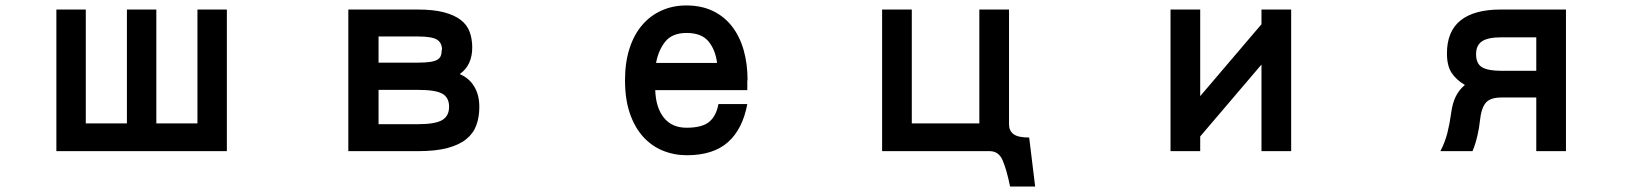

<svg xmlns="http://www.w3.org/2000/svg" viewBox="-20 -513 6040 705"><path d="M813 42H187V-478H295V-60H446V-478H554V-60H705V-478H813Z M1629 -121Q1629 -155 1604 -169Q1579 -183 1515 -183H1370V-57H1514Q1578 -57 1603.5 -72Q1629 -87 1629 -121ZM1603 -330Q1603 -356 1584.5 -367.5Q1566 -379 1515 -379H1370V-283H1514Q1541 -283 1558.5 -285.5Q1576 -288 1585.5 -293.5Q1595 -299 1598.5 -308Q1602 -317 1602 -330ZM1740 -121Q1740 -83 1729 -53Q1718 -23 1692 -2Q1666 19 1623 30.5Q1580 42 1515 42H1259V-478H1514Q1571 -478 1609.5 -468Q1648 -458 1671.5 -440Q1695 -422 1704.5 -396Q1714 -370 1714 -339Q1714 -273 1668 -241Q1703 -226 1721.5 -195Q1740 -164 1740 -121Z M2612 -282H2613Q2607 -330 2581.5 -361Q2556 -392 2501 -392Q2449 -392 2423.5 -361Q2398 -330 2389 -282ZM2724 -218V-182H2386Q2388 -118 2417.5 -81Q2447 -44 2501 -44Q2558 -44 2584 -65.5Q2610 -87 2618 -131H2724Q2707 -39 2653 9Q2599 57 2502 57Q2455 57 2413.5 40Q2372 23 2341 -11.5Q2310 -46 2292.5 -97.5Q2275 -149 2275 -218Q2275 -284 2291.5 -335Q2308 -386 2338 -421Q2368 -456 2409.5 -474.5Q2451 -493 2500 -493Q2555 -493 2597 -473Q2639 -453 2667.5 -416.5Q2696 -380 2710.5 -329.5Q2725 -279 2725 -218Z M3781 172H3689Q3676 109 3661.5 75.5Q3647 42 3614 42H3219V-478H3328V-60H3576V-478H3685V-56Q3685 -33 3701.5 -20.5Q3718 -8 3759 -8Z M4721 42H4612V-276L4387 -12V42H4278V-478H4387V-160L4612 -424V-478H4721Z M5621 -253V-376H5493Q5444 -376 5422 -361.5Q5400 -347 5400 -314Q5400 -279 5422 -266Q5444 -253 5493 -253ZM5730 42H5621V-155H5493Q5452 -155 5435.5 -135.5Q5419 -116 5414 -69Q5412 -46 5405 -15.5Q5398 15 5387 42H5269Q5286 9 5294.5 -24.5Q5303 -58 5308 -95Q5313 -134 5325.5 -159Q5338 -184 5359 -201Q5328 -219 5310.5 -245Q5293 -271 5293 -317Q5293 -398 5343 -438Q5393 -478 5490 -478H5730Z"/></svg>

Font: NanumGothicCoding
Style: Bold
Weight: 700
Monospace: yes
Designer: Kwon Bruce; Nicolas Noh; Sung-woo Choi; Go-un Cha; Soo-hyun Park;
Foundry: NHN Corporation
Version: Version 2.000;PS 1;hotconv 1.0.49;makeotf.lib2.0.14853